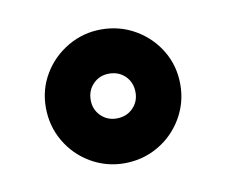

<svg xmlns="http://www.w3.org/2000/svg" viewBox="-41 -746 383 325"><g transform="rotate(-10 150.5 -583.0)"><path d="M150 -468Q119 -468 92.5 -483.5Q66 -499 50.5 -525.5Q35 -552 35 -584Q35 -615 50.5 -641Q66 -667 92.5 -682.5Q119 -698 150 -698Q182 -698 208.5 -682.5Q235 -667 250.5 -641Q266 -615 266 -583Q266 -552 250.5 -525.5Q235 -499 208.5 -483.5Q182 -468 150 -468ZM150 -545Q167 -545 178 -556Q189 -567 189 -583Q189 -600 178 -611Q167 -622 150 -622Q134 -622 123 -611Q112 -600 112 -583Q112 -567 123 -556Q134 -545 150 -545Z"/></g></svg>

Font: Stick No Bills ExtraLight ExtraBold
Style: Regular
Weight: 800
Version: Version 2.000